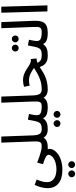

<svg xmlns="http://www.w3.org/2000/svg" viewBox="871 -1622 1178 2960"><g transform="rotate(-90 1460.0 -142.0)"><path d="M403 427C431 427 455 404 455 375C455 346 431 321 403 321C372 321 349 346 349 375C349 404 372 427 403 427ZM261 427C290 427 313 404 313 375C313 346 290 321 261 321C231 321 207 346 207 375C207 404 231 427 261 427Z M39 6C40 144 138 231 319 231C533 231 645 120 645 34C645 23 642 13 641 5C650 5 665 5 675 5C714 5 731 -16 731 -43C731 -69 717 -88 684 -88C639 -89 579 -101 433 -158L409 -68C513 -37 554 -11 554 17C554 68 475 139 328 139C233 138 132 106 132 -11C132 -55 146 -102 172 -165L90 -197C52 -117 38 -47 39 6Z M674 5C743 5 790 -15 819 -59C841 -16 888 5 940 5C979 5 997 -16 997 -43C997 -69 982 -88 950 -88C885 -88 857 -118 853 -223L835 -711H741L759 -221C762 -118 756 -88 684 -88Z M1178 201C1206 201 1230 178 1230 149C1230 120 1206 95 1178 95C1147 95 1124 120 1124 149C1124 178 1147 201 1178 201ZM1036 201C1065 201 1088 178 1088 149C1088 120 1065 95 1036 95C1006 95 982 120 982 149C982 178 1006 201 1036 201Z M939 5C1019 5 1075 -6 1117 -68C1137 -20 1184 5 1290 5C1330 5 1347 -16 1347 -43C1347 -69 1333 -88 1300 -88C1181 -88 1164 -121 1164 -165C1164 -198 1176 -249 1183 -284L1095 -301C1063 -119 1057 -88 949 -88Z M1290 5C1359 5 1406 -15 1435 -59C1457 -16 1504 5 1556 5C1595 5 1613 -16 1613 -43C1613 -69 1598 -88 1566 -88C1501 -88 1473 -118 1469 -223L1451 -711H1357L1375 -221C1378 -118 1372 -88 1300 -88Z M1555 5C1737 5 1826 -68 1907 -119C1939 -19 2001 5 2083 5C2123 5 2140 -16 2140 -43C2140 -69 2126 -88 2093 -88C2027 -88 1996 -101 1972 -154C1993 -162 2015 -167 2039 -168L2030 -255H2011C1918 -255 1860 -376 1700 -376C1668 -376 1634 -370 1602 -360L1620 -274C1649 -280 1668 -284 1701 -284C1777 -284 1828 -251 1893 -207C1780 -135 1692 -88 1564 -88Z M2199 -443C2228 -443 2252 -466 2252 -495C2252 -524 2228 -549 2199 -549C2169 -549 2146 -524 2146 -495C2146 -466 2169 -443 2199 -443ZM2341 -443C2370 -443 2393 -466 2393 -495C2393 -524 2370 -549 2341 -549C2311 -549 2287 -524 2287 -495C2287 -466 2311 -443 2341 -443Z M2083 5C2163 5 2219 -6 2261 -68C2281 -20 2328 5 2434 5C2474 5 2491 -16 2491 -43C2491 -69 2477 -88 2444 -88C2325 -88 2308 -121 2308 -165C2308 -198 2320 -249 2327 -284L2239 -301C2207 -119 2201 -88 2093 -88Z M2434 5C2599 5 2625 -78 2619 -224L2599 -711H2505L2524 -221C2528 -117 2523 -88 2443 -88Z M2764 0H2857L2837 -711H2744Z"/></g></svg>

Font: Noto Sans Arabic Cond Med
Style: Regular
Weight: 500
Width: 3
Designer: Monotype Design Team, Nadine Chahine, Nizar Qandah and Khaled Hosny
Foundry: Monotype Imaging Inc.
Version: Version 2.012